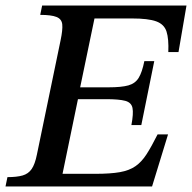

<svg xmlns="http://www.w3.org/2000/svg" viewBox="-35 -677 697 697"><path d="M517 0H-15L-8 -34Q26 -34 47 -40Q68 -46 80 -63.5Q92 -81 99 -116L185 -531Q193 -569 191 -588.5Q189 -608 170 -615.5Q151 -623 111 -623L118 -657H642L613 -488H576Q578 -536 569.5 -562.5Q561 -589 532 -599.5Q503 -610 444 -610H308L256 -360H359Q406 -360 431 -367Q456 -374 468.5 -394.5Q481 -415 489 -455H525L478 -223H442Q450 -265 446 -285Q442 -305 419.5 -311Q397 -317 350 -317H248L192 -46H311Q366 -46 400 -52Q434 -58 456.5 -73.5Q479 -89 497 -117Q515 -145 537 -189H575Z"/></svg>

Font: STIX Two Text Medium
Style: Italic
Weight: 500
Italic angle: -12°
Designer: Ross Mills, John Hudson & Paul Hanslow, Tiro Typeworks Ltd; with prior portions MicroPress Inc. and Coen Hoffman, Elsevi
Foundry: Tiro Typeworks Ltd
Version: Version 2.13 b171